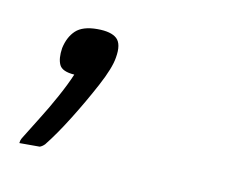

<svg xmlns="http://www.w3.org/2000/svg" viewBox="-40 -91 277 232"><g transform="rotate(10 98.5 25.0)"><path d="M92 -21Q90 -8 78 14.5Q66 37 52 59.5Q38 82 26 97Q23 100 20 101Q17 101 9 101Q1 101 -5 101Q-5 100 -4.5 98Q-4 96 -2 93Q4 83 13.5 68Q23 53 32 36.5Q41 20 46 8Q31 7 27.5 -0.5Q24 -8 26 -21Q29 -35 37.5 -43Q46 -51 64 -51Q81 -51 88 -44.5Q95 -38 92 -21Z"/></g></svg>

Font: Glory Light
Style: Italic
Weight: 300
Italic angle: -12°
Version: Version 1.011